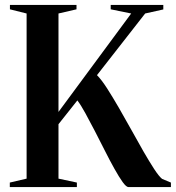

<svg xmlns="http://www.w3.org/2000/svg" viewBox="-20 -763 718 783"><path d="M20 0V-18.5L88.5 -34.5V-708L20.5 -725V-743H292V-725L218.5 -708V-306.5L515 -708L431.5 -725V-743H646V-724.5L572 -708L375.5 -456.5Q394 -438 416.8 -402.5Q439.5 -367 465 -323Q490.5 -279 516 -232.8Q541.5 -186.5 565.2 -145.2Q589 -104 608.5 -74Q628 -44 641 -33.5L677 -18.5V0H504Q495 0 480.2 -20.5Q465.5 -41 446.8 -74.5Q428 -108 407.8 -148.2Q387.5 -188.5 367 -228.2Q346.5 -268 328.2 -301.2Q310 -334.5 295.5 -353.5L218.5 -256.5V-34.5L293.5 -18.5V0Z"/></svg>

Font: Merriweather 144pt SemiBold
Style: Regular
Weight: 600
Version: Version 2.100